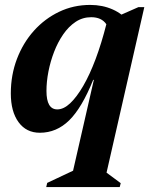

<svg xmlns="http://www.w3.org/2000/svg" viewBox="-20 -526 610 781"><path d="M142 14Q87 14 55.5 -29Q24 -72 24 -146Q24 -221 49 -286.5Q74 -352 118 -401Q162 -450 220.5 -478Q279 -506 347 -506Q397 -506 438.5 -487.5Q480 -469 504 -436L432 -341Q432 -399 412.5 -427.5Q393 -456 351 -456Q316 -456 287.5 -437Q259 -418 237 -386Q215 -354 200 -315Q185 -276 177 -235Q169 -194 169 -156Q169 -81 213 -81Q239 -81 265.5 -106Q292 -131 318.5 -176.5Q345 -222 369 -286Q393 -350 413 -429L466 -409L445 -201H359Q313 -87 261.5 -36.5Q210 14 142 14ZM270 200 420 -456H450L543 -497H567L408 200L386 156L471 219L467 235H168L172 218L329 144Z"/></svg>

Font: Platypi Light SemiBold
Style: Italic
Weight: 600
Italic angle: -13°
Version: Version 1.200